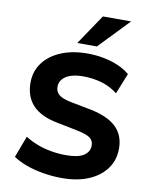

<svg xmlns="http://www.w3.org/2000/svg" viewBox="-101 -1014 866 1098"><g transform="rotate(10 332.5 -464.5)"><path d="M336 11Q279 11 226 2Q173 -7 128.5 -23Q84 -39 50 -62L97 -187Q130 -166 168 -151.5Q206 -137 249 -129.5Q292 -122 336 -122Q406 -122 438.5 -143.5Q471 -165 471 -201Q471 -221 461 -234.5Q451 -248 428.5 -257Q406 -266 370 -273L255 -296Q157 -315 110.5 -365Q64 -415 64 -495Q64 -562 101 -611.5Q138 -661 204 -688.5Q270 -716 356 -716Q406 -716 452 -707Q498 -698 537 -681Q576 -664 604 -640L556 -520Q516 -552 465 -567.5Q414 -583 355 -583Q313 -583 283 -573Q253 -563 236.5 -544Q220 -525 220 -499Q220 -470 241.5 -452.5Q263 -435 316 -425L430 -403Q530 -383 579 -336Q628 -289 628 -211Q628 -145 592 -95Q556 -45 490.5 -17Q425 11 336 11ZM288 -765 406 -940H570L402 -765Z"/></g></svg>

Font: Nunito Sans 10pt ExtraBold
Style: Regular
Weight: 800
Designer: Vernon Adams
Foundry: Vernon Adams
Version: Version 3.101;gftools[0.9.27]